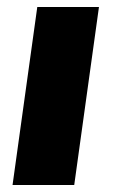

<svg xmlns="http://www.w3.org/2000/svg" viewBox="-20 -531 329 551"><path d="M16 0 87 -511H264L193 0Z"/></svg>

Font: Chivo Medium ExtraBold
Style: Italic
Weight: 800
Italic angle: -8.05°
Version: Version 2.002